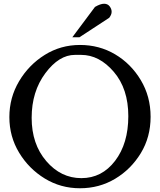

<svg xmlns="http://www.w3.org/2000/svg" viewBox="-20 -985 854 1025"><path d="M487 -948Q516 -965 535.5 -965Q555 -965 565.5 -951Q576 -937 576 -922Q576 -907 563 -890L404 -786H366ZM219 -32Q134 -84 82 -170Q30 -256 30 -360Q30 -464 82 -551.5Q134 -639 219 -692Q304 -745 407 -745Q510 -745 594.5 -695Q679 -645 731.5 -557.5Q784 -470 784 -361.5Q784 -253 731.5 -167Q679 -81 594.5 -30.5Q510 20 407 20Q304 20 219 -32ZM413 -692H380Q295 -692 222 -594Q149 -496 149 -356Q149 -216 227 -125Q305 -34 414.5 -34Q524 -34 594.5 -126.5Q665 -219 665 -365Q665 -511 587.5 -601.5Q510 -692 413 -692Z"/></svg>

Font: Sawarabi Mincho
Style: Regular
Weight: 400
Version: Version 1.00